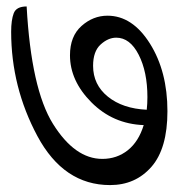

<svg xmlns="http://www.w3.org/2000/svg" viewBox="-20 -625 545 580"><path d="M191.4 -458Q191.4 -515.6 226.3 -546.6Q261.2 -577.6 304.7 -577.6Q379.9 -577.6 432.9 -493.4Q485.8 -409.2 485.8 -289.1Q485.8 -176.3 437.5 -121.1Q389.2 -65.9 312.5 -65.9Q172.4 -65.9 93 -213.9Q13.7 -361.8 13.7 -529.3Q13.7 -564.5 21.5 -585Q29.3 -605.5 60.5 -605.5Q74.2 -356.4 140.1 -250.7Q206.1 -145 289.1 -145Q333 -145 366 -171.1Q398.9 -197.3 414.1 -247.1Q321.3 -250.5 256.3 -315.7Q191.4 -380.9 191.4 -458ZM331.1 -511.2Q306.6 -511.2 283.9 -490.5Q261.2 -469.7 261.2 -426.3Q261.2 -369.1 305.9 -333Q350.6 -296.9 423.3 -293.5Q424.3 -302.2 424.8 -312.5Q425.3 -322.8 425.3 -331.5Q425.3 -408.2 398.9 -459.7Q372.6 -511.2 331.1 -511.2Z"/></svg>

Font: Sitara
Style: Regular
Weight: 400
Designer: Neelakash Kshetrimayum
Foundry: Neelakash Kshetrimayum
Version: Version 1.000;PS Version 1.000;PS 1.0;hotconv 1.;hotconv 1.0